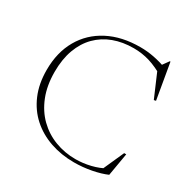

<svg xmlns="http://www.w3.org/2000/svg" viewBox="-159 -846 990 1003"><g transform="rotate(30 335.5 -344.0)"><path d="M413 -8.5Q457.5 -8.5 503 -19.5Q548.5 -30.5 585 -52L554 -20L618 -163H630.5L607 -26Q570.5 -10 518.8 0Q467 10 414.5 10Q337.5 10 271 -13Q204.5 -36 155 -80.2Q105.5 -124.5 77.8 -189.2Q50 -254 50 -337.5Q50 -443.5 94.8 -521.5Q139.5 -599.5 221.5 -642.2Q303.5 -685 415 -685Q457.5 -685 498 -677Q538.5 -669 584.5 -653L556 -658.5L584.5 -698H588.5L625.5 -483L613.5 -480.5L543.5 -643.5L586.5 -602Q530.5 -635 484.5 -649Q438.5 -663 388 -663Q322 -663 267.5 -642.8Q213 -622.5 173.5 -582.8Q134 -543 112.5 -484.5Q91 -426 91 -349.5Q91 -267.5 116.2 -203.8Q141.5 -140 186 -96.5Q230.5 -53 288.8 -30.8Q347 -8.5 413 -8.5Z"/></g></svg>

Font: Newsreader 24pt ExtraLight
Style: Regular
Weight: 250
Designer: Hugues Gentile
Foundry: Production Type
Version: Version 1.003